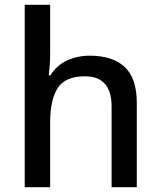

<svg xmlns="http://www.w3.org/2000/svg" viewBox="-20 -780 670 800"><path d="M189 -557Q189 -531 187 -506.5Q185 -482 183 -466H190Q216 -508 259.5 -528Q303 -548 354 -548Q449 -548 499.5 -501Q550 -454 550 -351V0H445V-336Q445 -462 334 -462Q251 -462 220 -412.5Q189 -363 189 -271V0H83V-760H189Z"/></svg>

Font: Noto Sans Vithkuqi Medium
Style: Regular
Weight: 500
Version: Version 1.001